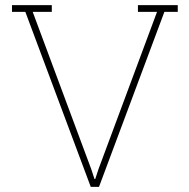

<svg xmlns="http://www.w3.org/2000/svg" viewBox="-20 -731 740 751"><path d="M623 -684.6 367.2 0H335L79.1 -684.6H26.9V-710.9H182.6V-684.6H107.9L336.9 -69.3L349.6 -30.8H352.5L365.2 -69.3L594.2 -684.6H519.5V-710.9H675.3V-684.6Z"/></svg>

Font: Hanuman Thin
Style: Regular
Weight: 100
Designer: Danh Hong
Version: Version 8.002; ttfautohint (v1.8.3)